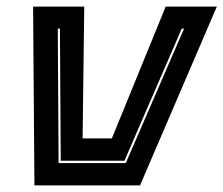

<svg xmlns="http://www.w3.org/2000/svg" viewBox="-20 -560 675 580"><path d="M84 0 80 -540H234.5L229.5 -142H318L480.5 -540H635L403 0ZM157 -67.5H360L536 -473.5H529L356 -74.5H163.5L161 -473.5H154.5Z"/></svg>

Font: Tourney ExtraBold
Style: Italic
Weight: 800
Italic angle: -12°
Version: Version 1.015